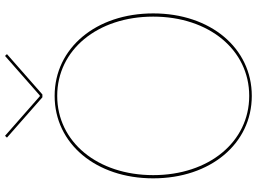

<svg xmlns="http://www.w3.org/2000/svg" viewBox="-146 -848 998 745"><g transform="rotate(-90 352.5 -476.0)"><path d="M197.5 -955 190.5 -947.5 347 -810H358L514.5 -947.5L507.5 -955L354 -820H351ZM352.5 2.5C538 2.5 672.5 -158 672.5 -380C672.5 -602 538 -762.5 352.5 -762.5C167 -762.5 32.5 -602 32.5 -380C32.5 -158 167 2.5 352.5 2.5ZM352.5 -7.5C174 -7.5 45 -164 45 -380C45 -596 174 -752.5 352.5 -752.5C531 -752.5 660 -596 660 -380C660 -164 531 -7.5 352.5 -7.5Z"/></g></svg>

Font: Znikomit
Style: Regular
Weight: 100
Designer: gluk
Foundry: gluk
Version: Version 0.55